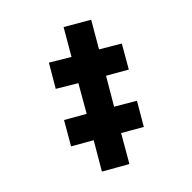

<svg xmlns="http://www.w3.org/2000/svg" viewBox="-185 -752 870 870"><g transform="rotate(-45 250.5 -317.0)"><path d="M139.2 7.8 26.9 -56.2 101.1 -183.1 8.8 -235.8 70.8 -342.8 163.1 -290 234.9 -415 144 -469.2 206.1 -575.2 296.9 -521 367.2 -642.1 479 -577.1 409.2 -457 501 -402.8 439.9 -296.9 347.2 -350.1 273.9 -225.1 366.2 -170.9 304.2 -64.9 211.9 -118.2Z"/></g></svg>

Font: Open Sans Condensed ExtraBold
Style: Italic
Weight: 800
Width: 3
Italic angle: -12°
Designer: Monotype Design Team
Foundry: Monotype Imaging Inc.
Version: Version 3.003; ttfautohint (v1.8.4)